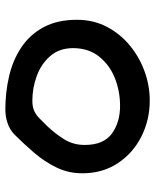

<svg xmlns="http://www.w3.org/2000/svg" viewBox="49 -629 580 718"><g transform="rotate(-90 339.0 -270.0)"><path d="M322 0Q250 0 188 -31Q126 -62 88 -119Q50 -176 50 -252Q50 -304 71.5 -348.5Q93 -393 126.5 -432Q160 -471 194 -505Q212 -523 237 -531.5Q262 -540 288 -540Q353 -540 413 -526Q473 -512 520.5 -480.5Q568 -449 596 -397.5Q624 -346 624 -272Q624 -211 598 -161Q572 -111 528.5 -75Q485 -39 431.5 -19.5Q378 0 322 0ZM302 -111Q357 -111 406 -130.5Q455 -150 486.5 -189.5Q518 -229 518 -287Q518 -338 488.5 -372Q459 -406 414 -422.5Q369 -439 322 -439Q298 -439 283 -432Q268 -425 256 -413Q244 -401 228 -385Q200 -356 178 -321.5Q156 -287 156 -243Q156 -173 198 -142Q240 -111 302 -111Z"/></g></svg>

Font: Fuzzy Bubbles
Style: Bold
Weight: 700
Designer: Robert E. Leuschke
Foundry: Robert E. Leuschke
Version: Version 1.010; ttfautohint (v1.8.3)